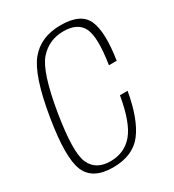

<svg xmlns="http://www.w3.org/2000/svg" viewBox="-167 -778 798 879"><g transform="rotate(-30 232.0 -338.0)"><path d="M172.5 4.5Q277.5 4.5 329 -62.5Q380.5 -129.5 404.5 -266.5H364Q341.5 -134 296.2 -80Q251 -26 176 -26Q99.5 -26 72.5 -86.2Q45.5 -146.5 77 -339Q109.5 -536 159 -592.8Q208.5 -649.5 285.5 -649.5Q361 -649.5 385.8 -598.8Q410.5 -548 389 -410.5H430Q452 -552 423.5 -616Q395 -680 289 -680Q183 -680 126 -610.2Q69 -540.5 36 -339Q3.5 -142.5 34.5 -69Q65.5 4.5 172.5 4.5Z"/></g></svg>

Font: Anybody SemiCondensed ExtraLight
Style: Italic
Weight: 250
Width: 4
Italic angle: -10°
Version: Version 1.113;gftools[0.9.25]